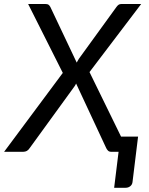

<svg xmlns="http://www.w3.org/2000/svg" viewBox="-54 -736 722 931"><path d="M533 -73.5H615.5L588.5 147Q587 159.5 577.5 167Q568 174.5 555 174.5H499.5L521 0H485Q475 0 469.5 -5.8Q464 -11.5 461 -18L315 -331Q311.5 -322.5 306 -315.5L90 -18Q83.5 -8 75.8 -4Q68 0 59 0H-34L250.5 -382.5L82.5 -716.5H167Q177 -716.5 181.5 -713Q186 -709.5 190 -702.5L318 -432.5Q320.5 -437 323 -441.5Q325.5 -446 328.5 -451L510.5 -702Q516 -709.5 521.2 -713Q526.5 -716.5 534 -716.5H630.5L380 -386.5Z"/></svg>

Font: Lato 2
Style: Italic
Weight: 400
Italic angle: -7°
Designer: Lukasz Dziedzic with Adam Twardoch and Botio Nikoltchev
Foundry: tyPoland Lukasz Dziedzic
Version: Version 2.015; 2015-08-06; http://www.latofonts.com/